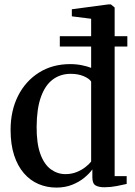

<svg xmlns="http://www.w3.org/2000/svg" viewBox="-20 -839 610 870"><path d="M235.5 11Q192.5 11 154.8 -5Q117 -21 88.5 -53.8Q60 -86.5 44 -135.5Q28 -184.5 28 -250.5Q28 -337.5 61.8 -404.5Q95.5 -471.5 156.5 -510Q217.5 -548.5 298 -548.5Q327 -548.5 352 -543.2Q377 -538 393 -531.5V-754L305.5 -765V-797L470.5 -819H482.5L499.5 -805V-41H554V-5.5Q535.5 -1 508 4.2Q480.5 9.5 453 9.5Q427 9.5 412.8 1Q398.5 -7.5 398.5 -35.5V-71.5Q385.5 -53 362.2 -33.8Q339 -14.5 307 -1.8Q275 11 235.5 11ZM276.5 -50Q304 -50 327 -59.2Q350 -68.5 367 -81.8Q384 -95 393 -107V-469.5Q384.5 -483 359.2 -493.8Q334 -504.5 300.5 -504.5Q254 -504.5 219.5 -479Q185 -453.5 165.8 -400.5Q146.5 -347.5 146 -265Q145.5 -188.5 163 -141Q180.5 -93.5 210.5 -71.8Q240.5 -50 276.5 -50ZM251 -675H557V-628H251Z"/></svg>

Font: Merriweather 72pt Medium
Style: Regular
Weight: 500
Version: Version 2.100